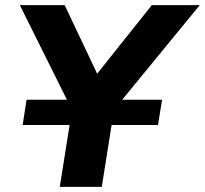

<svg xmlns="http://www.w3.org/2000/svg" viewBox="-20 -725 795 745"><path d="M212 0 270 -366 281 -255 57 -705H231L357 -439L569 -705H755L386 -255L433 -366L375 0ZM68 -240 83 -338H609L593 -240Z"/></svg>

Font: Nunito Sans 7pt ExtraBold
Style: Italic
Weight: 800
Italic angle: -9°
Designer: Vernon Adams
Foundry: Vernon Adams
Version: Version 3.101;gftools[0.9.27]